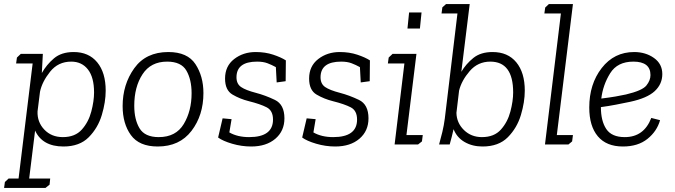

<svg xmlns="http://www.w3.org/2000/svg" viewBox="-48 -708 3308 941"><path d="M195 197 175 213H-28L-24 184L-6 167H43L112 -397H31L35 -426L54 -444H162L157 -350Q180 -391 216.5 -422Q253 -453 313 -453Q387 -453 428.5 -402.5Q470 -352 470 -264Q470 -208 451 -144.5Q432 -81 387 -35.5Q342 10 263 10Q160 10 124 -68L95 167H198ZM260 -36Q320 -36 353 -73Q386 -110 399.5 -161.5Q413 -213 413 -255Q413 -329 383 -367.5Q353 -406 301 -406Q237 -406 197.5 -356.5Q158 -307 148 -258L136 -162Q134 -110 169 -73Q204 -36 260 -36Z M553 -188Q553 -294 610 -373.5Q667 -453 777 -453Q871 -453 910 -393.5Q949 -334 949 -252Q949 -143 890.5 -66.5Q832 10 725 10Q634 10 593.5 -46Q553 -102 553 -188ZM610 -190Q610 -122 636 -79Q662 -36 730 -36Q814 -36 852.5 -100Q891 -164 891 -251Q891 -318 865.5 -362Q840 -406 771 -406Q691 -406 650.5 -344Q610 -282 610 -190Z M1173 -36Q1290 -36 1290 -122Q1290 -166 1259 -182Q1228 -198 1172 -212Q1128 -223 1091.5 -244.5Q1055 -266 1055 -323Q1055 -384 1099.5 -418.5Q1144 -453 1205 -453Q1252 -453 1291 -440Q1330 -427 1353 -412L1352 -310L1308 -304L1304 -379Q1284 -390 1263 -398Q1242 -406 1212 -406Q1111 -406 1111 -329Q1111 -297 1133.5 -281.5Q1156 -266 1206 -253Q1252 -241 1299 -218.5Q1346 -196 1346 -128Q1346 -66 1301.5 -28Q1257 10 1183 10Q1136 10 1090 -3.5Q1044 -17 1021 -34L1043 -128L1087 -124L1076 -59Q1116 -36 1173 -36Z M1585 -36Q1702 -36 1702 -122Q1702 -166 1671 -182Q1640 -198 1584 -212Q1540 -223 1503.5 -244.5Q1467 -266 1467 -323Q1467 -384 1511.5 -418.5Q1556 -453 1617 -453Q1664 -453 1703 -440Q1742 -427 1765 -412L1764 -310L1720 -304L1716 -379Q1696 -390 1675 -398Q1654 -406 1624 -406Q1523 -406 1523 -329Q1523 -297 1545.5 -281.5Q1568 -266 1618 -253Q1664 -241 1711 -218.5Q1758 -196 1758 -128Q1758 -66 1713.5 -28Q1669 10 1595 10Q1548 10 1502 -3.5Q1456 -17 1433 -34L1455 -128L1499 -124L1488 -59Q1528 -36 1585 -36Z M1949 -568 1957 -647H2018L2010 -568ZM1857 -426 1876 -444H1993L1944 -46H2024L2020 -15L2001 0H1886L1934 -397H1853Z M2120 -672 2138 -688H2254L2213 -356Q2236 -395 2272 -424Q2308 -453 2366 -453Q2441 -453 2482.5 -402.5Q2524 -352 2524 -264Q2524 -208 2505 -144.5Q2486 -81 2441 -35.5Q2396 10 2317 10Q2267 10 2229 -12Q2191 -34 2175 -75Q2171 -56 2166 -37.5Q2161 -19 2156 0H2104Q2112 -28 2120 -61.5Q2128 -95 2132 -127L2194 -642H2116ZM2314 -36Q2374 -36 2407 -73Q2440 -110 2453.5 -161.5Q2467 -213 2467 -255Q2467 -406 2355 -406Q2294 -406 2254 -359.5Q2214 -313 2202 -264L2189 -155Q2190 -106 2225.5 -71Q2261 -36 2314 -36Z M2624 -671 2642 -688H2760L2681 -46H2760L2756 -15L2738 0H2623L2701 -642H2620Z M3014 -36Q3108 -36 3144 -130L3187 -119Q3172 -65 3125.5 -27.5Q3079 10 3005 10Q2924 10 2882 -40Q2840 -90 2840 -181Q2840 -296 2901 -374.5Q2962 -453 3060 -453Q3116 -453 3157 -424Q3198 -395 3198 -345Q3198 -296 3161 -261.5Q3124 -227 3040 -209Q3007 -202 2970.5 -195Q2934 -188 2897 -183Q2897 -115 2923.5 -75.5Q2950 -36 3014 -36ZM3020 -245Q3100 -264 3120 -289Q3140 -314 3140 -340Q3140 -406 3056 -406Q2978 -406 2942.5 -349Q2907 -292 2899 -225Q2939 -230 2968.5 -235Q2998 -240 3020 -245Z"/></svg>

Font: Zilla Slab Light
Style: Italic
Weight: 300
Italic angle: -6°
Designer: Typotheque.com
Foundry: Typotheque type foundry
Version: Version 1.1; 2017; ttfautohint (v1.6)